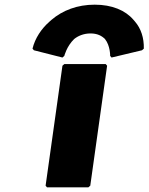

<svg xmlns="http://www.w3.org/2000/svg" viewBox="-20 -794 635 821"><path d="M247 -548 255 -555C255 -555 265 -596 297 -627C313 -640 337 -651 367 -651C396 -651 415 -641 429 -627C452 -598 451 -555 451 -555L457 -548L587 -579L595 -586C596 -632 583 -672 557 -702L551 -709C516 -750 459 -774 385 -774C311 -774 248 -750 200 -709L199 -708L191 -701C157 -671 130 -631 119 -586L125 -579ZM255 -520 247 -513 175 0 181 7H358L366 0L438 -513L432 -520Z"/></svg>

Font: Hussar Woodtype
Style: BlkObl
Weight: 900
Foundry: Cannot Into Space Fonts
Version: Version 1.07